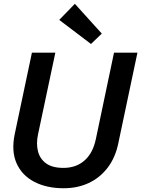

<svg xmlns="http://www.w3.org/2000/svg" viewBox="-20 -981 745 1013"><path d="M315.9 12.2Q226.1 12.2 160.9 -21.7Q95.7 -55.7 67.4 -119.6Q39.1 -183.6 57.6 -272.9L148.4 -703.1H272L180.2 -270Q170.4 -223.6 180.2 -183.6Q189.9 -143.6 222.7 -119.4Q255.4 -95.2 314.5 -95.2Q381.8 -95.2 426 -134.3Q470.2 -173.3 485.8 -247.6L581.5 -703.1H705.1L604 -224.1Q588.4 -149.4 548.1 -96.4Q507.8 -43.5 448.5 -15.6Q389.2 12.2 315.9 12.2ZM460 -749 292.5 -876 375 -960.9 517.1 -803.7Z"/></svg>

Font: Schibsted Grotesk SemiBold
Style: Italic
Weight: 600
Italic angle: -12°
Designer: Bakken & Baeck AS, Henrik Kongsvoll
Foundry: Schibsted ASA
Version: Version 1.100;gftools[0.9.25]